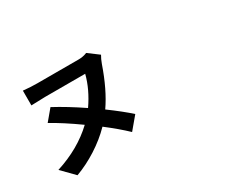

<svg xmlns="http://www.w3.org/2000/svg" viewBox="-123 -1071 1746 1484"><g transform="rotate(-30 750.0 -328.5)"><path d="M207 64.5 99.6 -44.9Q308.6 -111.3 450.2 -245.1Q310.5 -344.7 209 -400.4L289.1 -496.1Q404.3 -434.6 537.1 -344.7Q619.1 -462.9 650.4 -585H293.9Q263.7 -585 194.3 -582Q174.8 -581.1 168 -581.1V-712.9Q234.4 -706.1 293.9 -706.1H664.1Q701.2 -706.1 737.3 -720.7L830.1 -651.4Q813.5 -624 799.8 -585.9Q733.4 -393.6 646.5 -268.6Q760.7 -184.6 830.1 -122.1L739.3 -13.7Q668 -82 561.5 -164.1Q489.3 -89.8 394.5 -29.3Q302.7 29.3 207 64.5Z"/></g></svg>

Font: Bpmf GenYo Gothic B
Style: B
Weight: 700
Foundry: But Ko
Version: Version 1.320